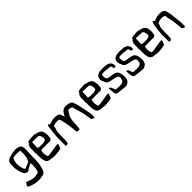

<svg xmlns="http://www.w3.org/2000/svg" viewBox="331 -1984 3467 3467"><g transform="rotate(-45 2064.5 -251.0)"><path d="M32 28C43 42 57 50 77 57C132 82 183 92 258 96C286 96 308 93 333 88C367 81 387 82 410 63C427 49 434 28 444 1C458 -40 469 -86 474 -147C478 -192 480 -240 480 -292V-302C481 -322 481 -342 482 -358L483 -384L486 -505C485 -508 483 -514 482 -520V-521C482 -546 464 -564 440 -579C374 -607 332 -598 259 -587C238 -582 215 -574 185 -566C174 -562 164 -557 154 -553C127 -541 110 -515 108 -477C107 -446 104 -416 104 -385C104 -356 111 -337 114 -310C120 -280 129 -250 140 -223C155 -184 177 -161 210 -154C222 -152 234 -153 247 -158H248C252 -159 266 -176 273 -181H274C293 -189 313 -203 330 -209C335 -211 353 -226 361 -234C373 -222 375 -197 375 -174V-165C374 -119 368 -79 354 -39C351 -31 349 -23 343 -16L342 -14H340C302 -5 262 3 212 1C181 -2 125 -25 84 -39V-40C78 -42 74 -44 70 -46C67 -37 62 -28 57 -18C49 -3 26 16 32 28ZM114 -309ZM184 -566H185ZM187 -365C183 -408 192 -443 199 -473V-474C205 -491 209 -506 222 -519H235C275 -530 331 -526 382 -522C392 -522 394 -523 400 -524V-518C400 -509 400 -499 401 -489V-432C401 -428 400 -426 400 -424C399 -396 395 -363 389 -342V-341C377 -313 365 -289 353 -270L352 -268H350C332 -265 303 -251 284 -243C267 -237 250 -229 238 -223L236 -225C213 -236 206 -265 199 -294C194 -314 189 -339 187 -365ZM210 -156ZM258 96ZM382 -522Z M564 -345C557 -327 558 -303 566 -284V-281C566 -257 566 -235 565 -213C565 -141 574 -66 616 -40C645 -21 679 -24 726 -17L753 -14C781 -8 831 -17 868 -20C892 -21 909 -31 934 -33C944 -33 961 -103 968 -113C973 -129 946 -132 928 -128C912 -125 890 -122 864 -118C805 -111 746 -92 688 -97H687C685 -99 679 -102 680 -102V-104C660 -141 656 -213 674 -258L676 -261H679C686 -261 691 -260 699 -260C727 -260 796 -261 824 -262C836 -262 848 -261 858 -262H859C866 -261 872 -261 878 -261C882 -261 886 -261 896 -260C917 -261 935 -279 943 -300C946 -326 948 -349 949 -378C947 -397 944 -414 942 -434C933 -474 915 -502 882 -515V-516C866 -525 841 -530 808 -538H807C794 -543 779 -549 761 -548C742 -548 721 -545 704 -545C681 -545 657 -540 635 -537H634C619 -537 609 -523 607 -507V-505C563 -483 561 -416 564 -347ZM565 -213ZM653 -344V-345C653 -354 655 -367 654 -377V-379C655 -381 655 -380 656 -382L658 -461C658 -467 659 -474 660 -479L807 -475C819 -475 829 -473 832 -462C847 -447 857 -420 859 -387V-378C858 -375 857 -363 855 -348V-347C853 -342 848 -341 844 -339H843V-338C825 -330 794 -321 768 -323C751 -324 738 -320 717 -322C698 -323 677 -325 661 -331L660 -332H659C656 -335 654 -339 653 -344ZM717 -322Z M1041 -6C1044 -1 1054 6 1065 5C1079 5 1091 -2 1100 -10C1101 -22 1105 -39 1106 -50C1106 -58 1109 -79 1109 -91C1110 -166 1110 -176 1112 -257C1114 -301 1123 -332 1139 -365V-400C1155 -405 1168 -416 1189 -419H1190C1208 -420 1224 -425 1246 -425H1276C1302 -420 1308 -394 1314 -354C1343 -235 1352 -161 1360 -49V-48C1360 -45 1360 -45 1361 -42C1371 -38 1398 -32 1403 -33H1405C1412 -32 1421 -33 1430 -33C1432 -40 1434 -49 1435 -55V-56C1436 -58 1439 -76 1439 -84V-85C1440 -98 1441 -109 1441 -121C1443 -165 1446 -184 1450 -248V-249C1457 -291 1465 -329 1489 -360C1495 -371 1501 -380 1509 -394C1518 -411 1530 -422 1546 -430H1547C1551 -430 1554 -429 1555 -429C1556 -429 1559 -429 1561 -428C1576 -423 1602 -421 1614 -408C1623 -401 1628 -378 1636 -340C1644 -311 1652 -285 1658 -266C1681 -198 1697 -104 1708 -19C1714 -12 1738 -2 1751 4L1752 5C1754 7 1758 7 1765 9C1770 3 1776 -9 1776 -22V-25C1776 -85 1768 -121 1757 -174C1751 -200 1743 -238 1741 -254C1737 -274 1732 -288 1730 -311C1724 -331 1718 -357 1713 -380C1711 -389 1696 -425 1694 -435V-439C1679 -491 1637 -499 1583 -507C1534 -514 1496 -511 1472 -487H1471C1444 -467 1424 -430 1405 -396L1400 -385L1396 -397C1382 -446 1374 -488 1330 -498C1304 -506 1274 -506 1240 -506C1217 -505 1196 -498 1178 -493C1141 -483 1117 -469 1102 -484V-492C1102 -497 1101 -498 1093 -498C1090 -498 1086 -497 1082 -497C1079 -497 1079 -498 1079 -492V-491L1078 -490C1070 -474 1065 -456 1063 -433L1057 -370L1051 -315C1049 -294 1046 -272 1044 -251L1041 -197ZM1041 -198ZM1314 -351ZM1636 -337Z M1851 -345C1844 -327 1845 -303 1853 -284V-281C1853 -257 1853 -235 1852 -213C1852 -141 1861 -66 1903 -40C1932 -21 1966 -24 2013 -17L2040 -14C2068 -8 2118 -17 2155 -20C2179 -21 2196 -31 2221 -33C2231 -33 2248 -103 2255 -113C2260 -129 2233 -132 2215 -128C2199 -125 2177 -122 2151 -118C2092 -111 2033 -92 1975 -97H1974C1972 -99 1966 -102 1967 -102V-104C1947 -141 1943 -213 1961 -258L1963 -261H1966C1973 -261 1978 -260 1986 -260C2014 -260 2083 -261 2111 -262C2123 -262 2135 -261 2145 -262H2146C2153 -261 2159 -261 2165 -261C2169 -261 2173 -261 2183 -260C2204 -261 2222 -279 2230 -300C2233 -326 2235 -349 2236 -378C2234 -397 2231 -414 2229 -434C2220 -474 2202 -502 2169 -515V-516C2153 -525 2128 -530 2095 -538H2094C2081 -543 2066 -549 2048 -548C2029 -548 2008 -545 1991 -545C1968 -545 1944 -540 1922 -537H1921C1906 -537 1896 -523 1894 -507V-505C1850 -483 1848 -416 1851 -347ZM1852 -213ZM1940 -344V-345C1940 -354 1942 -367 1941 -377V-379C1942 -381 1942 -380 1943 -382L1945 -461C1945 -467 1946 -474 1947 -479L2094 -475C2106 -475 2116 -473 2119 -462C2134 -447 2144 -420 2146 -387V-378C2145 -375 2144 -363 2142 -348V-347C2140 -342 2135 -341 2131 -339H2130V-338C2112 -330 2081 -321 2055 -323C2038 -324 2025 -320 2004 -322C1985 -323 1964 -325 1948 -331L1947 -332H1946C1943 -335 1941 -339 1940 -344ZM2004 -322Z M2325 -158C2327 -120 2330 -89 2335 -57C2342 -33 2354 -18 2377 -13C2387 -12 2417 -7 2425 -7H2426C2474 -1 2516 5 2556 7C2583 8 2605 2 2623 -11C2640 -24 2656 -35 2664 -57L2665 -58C2672 -69 2677 -92 2677 -112C2677 -130 2679 -149 2676 -171C2669 -235 2654 -277 2605 -296C2599 -298 2594 -299 2586 -303C2565 -310 2547 -313 2520 -316C2496 -318 2453 -322 2433 -333H2432C2422 -343 2414 -357 2410 -373V-374C2407 -399 2404 -438 2417 -451H2418C2429 -453 2443 -454 2456 -456H2457C2462 -456 2468 -457 2475 -457C2508 -456 2534 -449 2566 -447C2584 -446 2614 -444 2634 -439V-435C2634 -433 2634 -433 2635 -432V-425C2635 -423 2635 -423 2636 -418C2640 -407 2644 -394 2648 -384C2656 -369 2694 -371 2697 -387C2697 -388 2697 -391 2696 -393V-416C2694 -425 2692 -435 2689 -444C2677 -483 2642 -504 2597 -514L2495 -521H2487C2467 -521 2448 -520 2426 -517C2421 -515 2416 -514 2409 -513C2397 -509 2384 -505 2373 -499C2354 -487 2328 -464 2326 -419C2323 -392 2333 -370 2342 -350L2351 -331V-330C2353 -319 2358 -307 2368 -294C2371 -289 2379 -283 2388 -277C2432 -250 2513 -248 2569 -228C2585 -222 2607 -210 2610 -182V-166C2610 -163 2609 -159 2608 -155C2604 -134 2604 -133 2597 -111L2596 -109C2583 -96 2567 -89 2553 -80L2552 -79L2481 -76L2398 -82L2369 -153V-154C2369 -163 2346 -186 2333 -186C2328 -186 2322 -183 2325 -158ZM2495 -521ZM2605 -294ZM2608 -157Z M2767 -158C2769 -120 2772 -89 2777 -57C2784 -33 2796 -18 2819 -13C2829 -12 2859 -7 2867 -7H2868C2916 -1 2958 5 2998 7C3025 8 3047 2 3065 -11C3082 -24 3098 -35 3106 -57L3107 -58C3114 -69 3119 -92 3119 -112C3119 -130 3121 -149 3118 -171C3111 -235 3096 -277 3047 -296C3041 -298 3036 -299 3028 -303C3007 -310 2989 -313 2962 -316C2938 -318 2895 -322 2875 -333H2874C2864 -343 2856 -357 2852 -373V-374C2849 -399 2846 -438 2859 -451H2860C2871 -453 2885 -454 2898 -456H2899C2904 -456 2910 -457 2917 -457C2950 -456 2976 -449 3008 -447C3026 -446 3056 -444 3076 -439V-435C3076 -433 3076 -433 3077 -432V-425C3077 -423 3077 -423 3078 -418C3082 -407 3086 -394 3090 -384C3098 -369 3136 -371 3139 -387C3139 -388 3139 -391 3138 -393V-416C3136 -425 3134 -435 3131 -444C3119 -483 3084 -504 3039 -514L2937 -521H2929C2909 -521 2890 -520 2868 -517C2863 -515 2858 -514 2851 -513C2839 -509 2826 -505 2815 -499C2796 -487 2770 -464 2768 -419C2765 -392 2775 -370 2784 -350L2793 -331V-330C2795 -319 2800 -307 2810 -294C2813 -289 2821 -283 2830 -277C2874 -250 2955 -248 3011 -228C3027 -222 3049 -210 3052 -182V-166C3052 -163 3051 -159 3050 -155C3046 -134 3046 -133 3039 -111L3038 -109C3025 -96 3009 -89 2995 -80L2994 -79L2923 -76L2840 -82L2811 -153V-154C2811 -163 2788 -186 2775 -186C2770 -186 2764 -183 2767 -158ZM2937 -521ZM3047 -294ZM3050 -157Z M3213 -345C3206 -327 3207 -303 3215 -284V-281C3215 -257 3215 -235 3214 -213C3214 -141 3223 -66 3265 -40C3294 -21 3328 -24 3375 -17L3402 -14C3430 -8 3480 -17 3517 -20C3541 -21 3558 -31 3583 -33C3593 -33 3610 -103 3617 -113C3622 -129 3595 -132 3577 -128C3561 -125 3539 -122 3513 -118C3454 -111 3395 -92 3337 -97H3336C3334 -99 3328 -102 3329 -102V-104C3309 -141 3305 -213 3323 -258L3325 -261H3328C3335 -261 3340 -260 3348 -260C3376 -260 3445 -261 3473 -262C3485 -262 3497 -261 3507 -262H3508C3515 -261 3521 -261 3527 -261C3531 -261 3535 -261 3545 -260C3566 -261 3584 -279 3592 -300C3595 -326 3597 -349 3598 -378C3596 -397 3593 -414 3591 -434C3582 -474 3564 -502 3531 -515V-516C3515 -525 3490 -530 3457 -538H3456C3443 -543 3428 -549 3410 -548C3391 -548 3370 -545 3353 -545C3330 -545 3306 -540 3284 -537H3283C3268 -537 3258 -523 3256 -507V-505C3212 -483 3210 -416 3213 -347ZM3214 -213ZM3302 -344V-345C3302 -354 3304 -367 3303 -377V-379C3304 -381 3304 -380 3305 -382L3307 -461C3307 -467 3308 -474 3309 -479L3456 -475C3468 -475 3478 -473 3481 -462C3496 -447 3506 -420 3508 -387V-378C3507 -375 3506 -363 3504 -348V-347C3502 -342 3497 -341 3493 -339H3492V-338C3474 -330 3443 -321 3417 -323C3400 -324 3387 -320 3366 -322C3347 -323 3326 -325 3310 -331L3309 -332H3308C3305 -335 3303 -339 3302 -344ZM3366 -322Z M3688 -185C3689 -159 3689 -134 3690 -108V-43C3690 -25 3691 -8 3700 -5L3737 -8C3743 -13 3754 -31 3755 -44C3755 -52 3758 -72 3758 -85V-153C3758 -178 3759 -203 3760 -248V-261C3762 -281 3765 -300 3769 -317V-318C3774 -333 3779 -344 3787 -359C3787 -362 3788 -369 3789 -373V-377C3792 -380 3792 -382 3800 -384C3815 -391 3837 -405 3868 -407C3887 -409 3906 -410 3922 -409H3923C3941 -406 3959 -399 3971 -387C3975 -376 3976 -365 3976 -344C4006 -223 4014 -145 4022 -27C4023 -22 4027 -17 4031 -14H4032C4045 2 4081 16 4090 -8V-104C4087 -156 4072 -233 4072 -262L4066 -322L4062 -347C4060 -357 4058 -368 4055 -378V-379C4055 -397 4041 -436 4036 -446H4035C4027 -464 4017 -475 4004 -480C3963 -492 3903 -495 3856 -487C3828 -480 3805 -464 3785 -460C3772 -457 3765 -463 3758 -470V-469C3757 -481 3754 -481 3737 -479C3734 -479 3734 -481 3734 -470V-469C3733 -465 3731 -463 3730 -461H3729C3718 -440 3711 -413 3708 -378L3702 -333L3695 -273C3693 -244 3690 -215 3688 -185ZM3695 -272V-273ZM3785 -460ZM3856 -487ZM4004 -480H4005ZM4066 -322ZM4090 -104Z"/></g></svg>

Font: Vapor
Style: Lit
Weight: 300
Foundry: Cannot Into Space Fonts
Version: Version 0.179